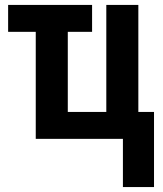

<svg xmlns="http://www.w3.org/2000/svg" viewBox="-20 -567 665 784"><path d="M481.9 196.8V0H126V-437H13.2V-546.9H356V-437H256.8V-109.9H414.1V-546.9H544.9V-109.9H608.9V196.8Z"/></svg>

Font: Open Sans Condensed
Style: Bold
Weight: 700
Width: 3
Designer: Monotype Design Team
Foundry: Monotype Imaging Inc.
Version: Version 3.003; ttfautohint (v1.8.4)